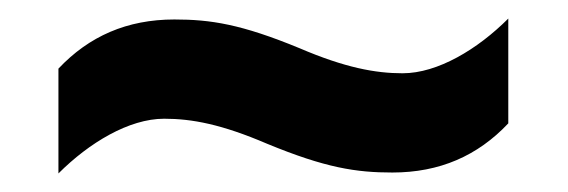

<svg xmlns="http://www.w3.org/2000/svg" viewBox="-20 -456 612 207"><path d="M268 -301C331 -275 364 -270 403 -270C454 -270 495 -288 528 -323V-436C495 -403 452 -377 414 -377C385 -377 352 -383 303 -404C240 -430 207 -435 168 -435C117 -435 76 -417 43 -382V-269C76 -302 119 -328 157 -328C187 -328 219 -322 268 -301Z"/></svg>

Font: Noto Sans Bassa Vah
Style: Bold
Weight: 700
Designer: Monotype Design Team
Foundry: Monotype Imaging Inc.
Version: Version 2.002